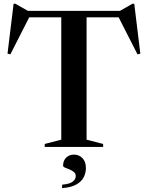

<svg xmlns="http://www.w3.org/2000/svg" viewBox="-20 -772 777 1009"><path d="M522 -15.5V0H215V-15.5L302 -38V-681H133.5L34.5 -486.5L19.5 -490L51.5 -752.5H60.5L126.5 -715H610.5L676.5 -752.5H685.5L717.5 -490L702.5 -486.5L603.5 -681H435V-38ZM306.5 198.5Q346.5 195 362.2 182.5Q378 170 378 153.5Q378 140 368 131.8Q358 123.5 344.8 118.2Q331.5 113 321.5 108.8Q311.5 104.5 311.5 98.5Q311.5 72.5 327.5 56.5Q343.5 40.5 369 40.5Q395.5 40.5 413.5 59.2Q431.5 78 431.5 111.5Q431.5 135.5 420.5 158.2Q409.5 181 382.2 197Q355 213 306.5 216.5Z"/></svg>

Font: Newsreader 72pt Medium
Style: Regular
Weight: 500
Designer: Hugues Gentile
Foundry: Production Type
Version: Version 1.003; ttfautohint (v1.8.3)